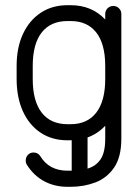

<svg xmlns="http://www.w3.org/2000/svg" viewBox="-20 -535 540 739"><path d="M84 100Q79 93 79 83Q79 70 87.5 61Q96 52 109 52Q126 52 135 66Q169 122 240 122H252H256V5H252H240Q180 5 136 -24.5Q92 -54 68 -107Q44 -160 44 -231V-281Q44 -352 68.5 -404.5Q93 -457 137 -486Q181 -515 240 -515H252Q333 -515 385 -460V-481Q385 -494 394 -503Q403 -512 416 -512Q429 -512 438 -503Q447 -494 447 -481V-1Q447 69 419.5 109.5Q392 150 347.5 167Q303 184 252 184H240Q190 184 150 162.5Q110 141 84 100ZM106 -281V-231Q106 -146 140.5 -101.5Q175 -57 240 -57H252Q316 -57 350.5 -101.5Q385 -146 385 -231V-281Q385 -366 350.5 -410Q316 -454 252 -454H240Q175 -454 140.5 -410Q106 -366 106 -281ZM385 -1V-51Q356 -20 317 -6V114Q350 104 367.5 77.5Q385 51 385 -1Z"/></svg>

Font: Libertine Sup Medium
Style: Regular
Weight: 500
Designer: Bastien Sozeau
Foundry: NBR — Bastien Sozeau
Version: Version 2.003; ttfautohint (v1.8.4.7-5d5b);gftools[0.9.33]